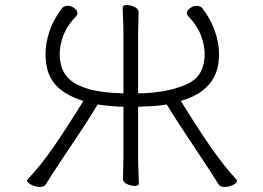

<svg xmlns="http://www.w3.org/2000/svg" viewBox="-20 -725 1040 759"><path d="M468 -303V-107Q468 -81 467 -55.5Q466 -30 466 -18Q466 -5 482 2.5Q498 10 512 10Q529 10 529 0Q529 -17 527.5 -46Q526 -75 526 -106V-303Q552 -304 581.5 -305.5Q611 -307 639 -312Q674 -255 714 -195Q754 -135 786 -86Q802 -62 818 -37.5Q834 -13 844 4Q850 14 868 14Q884 14 900.5 6.5Q917 -1 917 -10Q917 -13 914 -16Q865 -69 812.5 -144.5Q760 -220 695 -326Q749 -342 780 -366.5Q811 -391 825 -418Q839 -445 842.5 -469.5Q846 -494 846 -510Q846 -554 830 -600.5Q814 -647 782 -690Q774 -702 757 -702Q744 -702 731.5 -693Q719 -684 719 -673Q719 -666 725 -660Q759 -625 774 -586Q789 -547 789 -511Q789 -467 770 -435Q754 -408 714.5 -390.5Q675 -373 625 -364.5Q575 -356 526 -356V-588Q526 -614 527 -639.5Q528 -665 528 -677Q528 -690 512 -697.5Q496 -705 482 -705Q465 -705 465 -695Q465 -678 466.5 -649Q468 -620 468 -589V-356Q383 -358 332.5 -372.5Q282 -387 257 -409.5Q232 -432 224 -458.5Q216 -485 216 -511Q216 -547 231 -586Q246 -625 280 -660Q286 -666 286 -673Q286 -684 274 -693Q262 -702 248 -702Q231 -702 223 -690Q191 -647 175.5 -601Q160 -555 160 -511Q160 -435 197.5 -392Q235 -349 310 -326Q246 -223 193.5 -146.5Q141 -70 89 -16Q87 -12 87 -11Q87 -3 104 5.5Q121 14 138 14Q155 14 161 4Q171 -13 187 -37.5Q203 -62 219 -86Q251 -135 291.5 -195Q332 -255 366 -312Q392 -308 422.5 -305.5Q453 -303 468 -303Z"/></svg>

Font: Klee One
Style: Regular
Weight: 400
Designer: Fontworks Inc.
Foundry: Fontworks Inc.
Version: Version 1.100